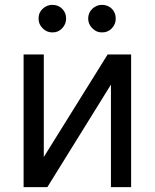

<svg xmlns="http://www.w3.org/2000/svg" viewBox="-20 -770 637 790"><path d="M160.2 -124 422.9 -545.9H519.5V0H436.5V-421.9L174.8 0H77.1V-545.9H160.2ZM195.3 -636.7Q172.9 -636.2 155.5 -653.6Q138.2 -670.9 138.7 -693.4Q138.2 -717.8 155.5 -733.9Q172.9 -750 195.3 -750Q219.7 -750 235.8 -733.9Q252 -717.8 252 -693.4Q252 -670.9 235.8 -653.6Q219.7 -636.2 195.3 -636.7ZM399.4 -636.7Q377 -636.2 359.9 -653.6Q342.8 -670.9 342.8 -693.4Q342.8 -717.8 359.9 -733.9Q377 -750 399.4 -750Q423.8 -750 440.2 -733.9Q456.5 -717.8 456.1 -693.4Q456.5 -670.9 440.2 -653.6Q423.8 -636.2 399.4 -636.7Z"/></svg>

Font: Inter V
Style: 
Weight: 400
Designer: Rasmus Andersson
Foundry: rsms
Version: Version 4.000;git-a3f224843